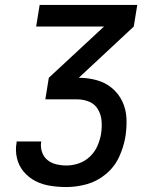

<svg xmlns="http://www.w3.org/2000/svg" viewBox="-20 -755 616 775"><path d="M248 0Q289 0 330.5 -11.5Q372 -23 407 -52Q442 -81 460.5 -121Q479 -161 486 -202Q492 -239 490.5 -276Q489 -313 474 -345Q459 -377 432 -399.5Q405 -422 370 -431.5Q335 -441 298 -441L520 -648L534 -735H140L126 -648H400L177 -441L163 -354H291Q317 -354 340 -344.5Q363 -335 375.5 -313.5Q388 -292 390 -266.5Q392 -241 388 -215Q384 -191 373.5 -166.5Q363 -142 343 -123Q323 -104 298 -95.5Q273 -87 248 -87Q227 -87 206.5 -92Q186 -97 171 -109.5Q156 -122 149.5 -141.5Q143 -161 146 -182L147 -184H47V-180Q41 -148 48.5 -116.5Q56 -85 76 -61.5Q96 -38 123.5 -24Q151 -10 183 -5Q215 0 248 0Z"/></svg>

Font: Iosevka Sparkle Medium Oblique
Style: Regular
Weight: 500
Italic angle: -9°
Designer: Belleve Invis
Foundry: Belleve Invis
Version: Version 4.5.0; ttfautohint (v1.8.3)